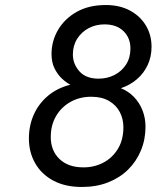

<svg xmlns="http://www.w3.org/2000/svg" viewBox="-20 -732 623 764"><path d="M306 12Q239 12 191.8 -13.5Q144.5 -39 119.8 -82.8Q95 -126.5 95 -181Q95 -232 114.2 -275.5Q133.5 -319 170.2 -350.2Q207 -381.5 260 -395Q245.5 -402 228 -417.8Q210.5 -433.5 197.8 -458.2Q185 -483 185 -517Q185 -568.5 211 -613Q237 -657.5 285.2 -684.8Q333.5 -712 401 -712Q456.5 -712 497.2 -690Q538 -668 560.5 -630.5Q583 -593 583 -546Q583 -506 567.5 -473Q552 -440 524.5 -416.5Q497 -393 461 -381Q491 -369 513 -346.2Q535 -323.5 547 -293Q559 -262.5 559 -228Q559 -177.5 541 -133.8Q523 -90 489.8 -57.2Q456.5 -24.5 410 -6.2Q363.5 12 306 12ZM312 -66Q355.5 -66 391.5 -85Q427.5 -104 449.2 -139.8Q471 -175.5 471 -226Q471 -258.5 456.8 -286Q442.5 -313.5 414 -330.2Q385.5 -347 343 -347Q297 -347 260.5 -326.5Q224 -306 203 -270Q182 -234 182 -187Q182 -132.5 216.8 -99.2Q251.5 -66 312 -66ZM372 -419Q407 -419 435.8 -433.8Q464.5 -448.5 481.8 -475.5Q499 -502.5 499 -539Q499 -581 471.5 -608Q444 -635 396 -635Q361 -635 332.5 -619.8Q304 -604.5 287 -577.5Q270 -550.5 270 -515Q270 -477.5 296 -448.2Q322 -419 372 -419Z"/></svg>

Font: Overpass
Style: Italic
Weight: 400
Italic angle: -10°
Designer: Delve Withrington, Dave Bailey, Thomas Jockin
Foundry: Delve Fonts LLC
Version: Version 4.000